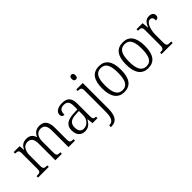

<svg xmlns="http://www.w3.org/2000/svg" viewBox="70 -1713 2917 2917"><g transform="rotate(-45 1528.0 -254.5)"><path d="M29 0H260V-32H253C199 -32 178 -38 178 -103V-326C178 -417 213 -498 298 -498C373 -498 401 -448 401 -354V0H541V-32H534C481 -32 463 -39 463 -105V-341C463 -426 495 -499 581 -499C656 -499 684 -446 684 -354V0H823V-32H818C764 -32 746 -39 746 -104V-355C746 -484 695 -544 600 -544C533 -544 484 -515 455 -448H451C431 -512 388 -544 319 -544C257 -544 210 -520 180 -451H176L168 -536H41V-504H47C97 -504 116 -496 116 -432V-105C116 -39 98 -32 44 -32H29Z M1033 10C1115 10 1152 -40 1184 -92H1189L1199 0H1306V-32H1302C1258 -32 1246 -46 1246 -111V-375C1246 -493 1196 -544 1087 -544C990 -544 934 -503 934 -445C934 -408 953 -391 988 -391C988 -462 1008 -506 1085 -506C1168 -506 1184 -454 1184 -372V-310L1107 -307C964 -301 896 -254 896 -148C896 -40 955 10 1033 10ZM1048 -33C987 -33 960 -79 960 -145C960 -224 999 -269 1117 -274L1184 -277V-185C1184 -103 1128 -33 1048 -33Z M1491 -647C1513 -647 1531 -659 1531 -698C1531 -737 1513 -749 1491 -749C1468 -749 1450 -737 1450 -698C1450 -659 1468 -647 1491 -647ZM1354 240H1368C1460 240 1526 189 1526 10V-536H1386V-504H1395C1443 -504 1464 -496 1464 -432V11C1464 158 1426 203 1361 203H1354Z M1877 10C2010 10 2080 -79 2080 -268C2080 -456 2007 -544 1880 -544C1744 -544 1675 -455 1675 -268C1675 -80 1751 10 1877 10ZM1878 -30C1780 -30 1739 -113 1739 -268C1739 -425 1777 -504 1879 -504C1978 -504 2016 -426 2016 -268C2016 -116 1980 -30 1878 -30Z M2390 10C2523 10 2593 -79 2593 -268C2593 -456 2520 -544 2393 -544C2257 -544 2188 -455 2188 -268C2188 -80 2264 10 2390 10ZM2391 -30C2293 -30 2252 -113 2252 -268C2252 -425 2290 -504 2392 -504C2491 -504 2529 -426 2529 -268C2529 -116 2493 -30 2391 -30Z M2683 0H2922V-32H2897C2847 -32 2825 -38 2825 -103V-275C2825 -373 2861 -498 2931 -498C2971 -498 2985 -474 2985 -421C3026 -421 3042 -444 3042 -475C3042 -517 3012 -545 2954 -545C2878 -545 2848 -489 2825 -431H2822L2811 -536H2681V-504H2688C2742 -504 2763 -497 2763 -433V-106C2763 -39 2741 -32 2691 -32H2683Z"/></g></svg>

Font: Noto Serif Devanagari SemiCondensed Light
Style: Regular
Weight: 300
Width: 4
Designer: Universal Thirst, Indian Type Foundry and the Monotype Design Team
Foundry: Monotype Imaging Inc.
Version: Version 2.004